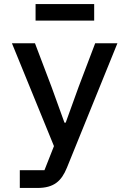

<svg xmlns="http://www.w3.org/2000/svg" viewBox="-20 -730 640 950"><path d="M369 -300 305 -123H299L235 -300L153 -516H39L247 -7L200 112H78V200H165C247 200 284 166 311 100L561 -516H451ZM156 -628H446V-710H156Z"/></svg>

Font: IBM Plex Mono Medm
Style: Regular
Weight: 500
Monospace: yes
Designer: Mike Abbink, Paul van der Laan, Pieter van Rosmalen
Foundry: Bold Monday
Version: Version 2.004